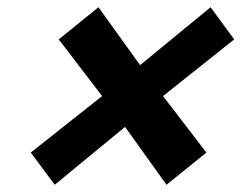

<svg xmlns="http://www.w3.org/2000/svg" viewBox="-20 -673 679 536"><path d="M435.1 -404.8 556.2 -247.1 444.8 -157.2 329.1 -318.8 132.8 -157.2 65.9 -247.1 265.1 -404.8 144 -563 254.9 -652.8 371.1 -491.2 567.9 -652.8 633.8 -563Z"/></svg>

Font: Sinkin Sans 600 SemiBold Italic
Style: Regular
Weight: 600
Italic angle: -112°
Designer: Keith Bates
Foundry: K-Type
Version: Sinkin Sans (version 1.0)  by Keith Bates   •   © 2014   www